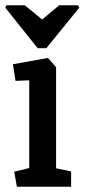

<svg xmlns="http://www.w3.org/2000/svg" viewBox="-20 -709 321 729"><path d="M4 -689H74L140 -635L205 -689H276L281 -680L156 -526H123L0 -680ZM44 0 34 -57 91 -71V-404L39 -402L29 -465L162 -489L193 -454V-70L250 -58V0Z"/></svg>

Font: Kreon Light Medium
Style: Regular
Weight: 500
Version: Version 2.002